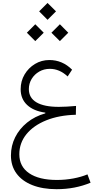

<svg xmlns="http://www.w3.org/2000/svg" viewBox="-20 -977 647 1329"><path d="M251 -898.4 309.1 -956.5 367.7 -898.4 309.1 -839.8ZM335.9 -750.5 394.5 -809.1 452.6 -750.5 394.5 -692.4ZM166 -750.5 224.1 -809.1 282.7 -750.5 224.1 -692.4ZM479 -494.6 448.2 -447.8Q392.1 -500.5 325.2 -500.5Q284.7 -500.5 251.7 -481.7Q218.8 -462.9 199.2 -430.9Q179.7 -398.9 179.7 -359.9Q179.7 -299.8 232.4 -268.6Q285.2 -237.3 386.7 -237.3Q411.6 -237.3 442.9 -239Q474.1 -240.7 506.3 -243.7L504.9 -182.6Q388.2 -179.7 300 -144Q211.9 -108.4 162.8 -47.9Q113.8 12.7 113.8 90.8Q113.8 175.8 181.9 222.2Q250 268.6 374 268.6Q432.1 268.6 487.3 258.3Q542.5 248 585.4 230L606.9 287.6Q500 332.5 372.1 332.5Q274.4 332.5 203.4 304.2Q132.3 275.9 94 223.6Q55.7 171.4 55.7 99.1Q55.7 31.7 85 -26.9Q114.3 -85.4 167.7 -128.7Q221.2 -171.9 293.5 -192.4L293.9 -197.3Q212.4 -208.5 167.7 -250.5Q123 -292.5 123 -359.4Q123 -415.5 149.9 -461.2Q176.8 -506.8 221.9 -534.2Q267.1 -561.5 321.8 -561.5Q412.1 -561.5 479 -494.6Z"/></svg>

Font: Estedad-FD Light
Style: Regular
Weight: 300
Designer: Amin Abedi
Version: Version 7.3